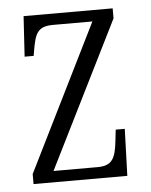

<svg xmlns="http://www.w3.org/2000/svg" viewBox="-44 -574 482 612"><g transform="rotate(-5 196.5 -268.0)"><path d="M39 0H339L344 -150H315L311 -115C305 -59 294 -36 247 -36H106L339 -504V-536H54L46 -407H75L78 -425C87 -478 96 -500 145 -500H271L39 -32Z"/></g></svg>

Font: Noto Serif Thai ExtraCondensed Light
Style: Regular
Weight: 300
Width: 2
Designer: Monotype Design Team
Foundry: Monotype Imaging Inc.
Version: Version 2.002